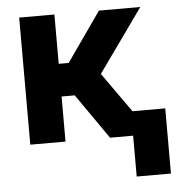

<svg xmlns="http://www.w3.org/2000/svg" viewBox="-52 -595 783 821"><g transform="rotate(-5 339.5 -184.5)"><path d="M60.4 -545.5V0H211.6V-193.5H268.1L402.7 0H501.8V175.4H648.8V-104.4H508.2L387.4 -274.9L580.3 -545.5H402.7L254.3 -333.8H211.6V-545.5Z"/></g></svg>

Font: Inter-Hewn
Style: Bold
Weight: 700
Designer: Rasmus Andersson
Foundry: rsms
Version: Version 3.012;git-f93a4a705